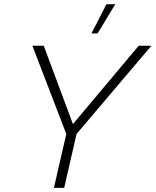

<svg xmlns="http://www.w3.org/2000/svg" viewBox="-20 -912 755 932"><path d="M423.8 -749.5 496.6 -891.6H539.6L453.6 -749.5ZM241.7 0 301.8 -261.7 137.2 -689.9H192.4L334 -309.6L653.3 -689.9H714.8L351.6 -261.7L291.5 0Z"/></svg>

Font: HK Grotesk Light Legacy Italic
Style: Regular
Weight: 300
Italic angle: -13°
Designer: Alfredo Marco Pradil
Foundry: Hanken Design Co.
Version: Version 2.022;PS 002.022;hotconv 1.0.88;makeotf.lib2.5.64775